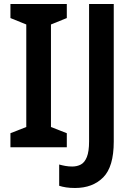

<svg xmlns="http://www.w3.org/2000/svg" viewBox="-20 -734 671 957"><path d="M313 0H32V-70L111 -101V-612L32 -644V-714H313V-644L234 -612V-101L313 -70ZM354 203Q329 203 309.5 200Q290 197 275 192V86Q289 90 305.5 93Q322 96 340 96Q364 96 383 86Q402 76 413 48.5Q424 21 424 -29V-714H547V-28Q547 97 494.5 150Q442 203 354 203Z"/></svg>

Font: Noto Sans Sinhala UI SemiCondensed SemiBold
Style: Regular
Weight: 600
Width: 4
Designer: Jelle Bosma - Monotype Design Team
Foundry: Monotype Imaging Inc.
Version: Version 2.006; ttfautohint (v1.8.4.7-5d5b)